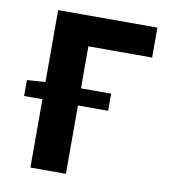

<svg xmlns="http://www.w3.org/2000/svg" viewBox="-76 -718 697 783"><g transform="rotate(10 273.0 -326.0)"><path d="M26 -283V-349L102 -354V-652H513V-528H249V-354H374V-283H249V0H102V-283Z"/></g></svg>

Font: Font
Style: ¶
Weight: 700
Designer: Paul D. Hunt
Foundry: Adobe Systems Incorporated
Version: Version 3.000